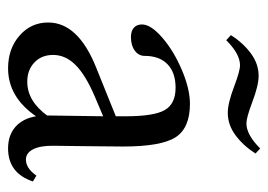

<svg xmlns="http://www.w3.org/2000/svg" viewBox="-116 -548 674 483"><g transform="rotate(90 221.5 -306.0)"><path d="M263.2 -541.5Q239.3 -541.5 196.8 -557.6Q158.2 -572.3 143.6 -572.3Q115.2 -572.3 80.6 -537.6L67.9 -549.3Q87.4 -580.1 113.8 -599.6Q140.1 -619.1 170.4 -619.1Q194.3 -619.1 236.8 -603Q275.4 -588.4 290 -588.4Q318.4 -588.4 353 -623L365.7 -611.3Q346.2 -580.6 319.8 -561Q293.5 -541.5 263.2 -541.5ZM151.4 11.2Q102.1 11.2 69.1 -17.6Q36.1 -46.4 36.1 -89.8Q36.1 -165 149.4 -210.4L272 -259.8V-285.2Q272 -356 256.3 -383.1Q240.7 -410.2 200.2 -410.2Q162.1 -410.2 141.1 -389.9Q120.1 -369.6 120.1 -332.5Q120.1 -317.4 106.9 -307.6Q93.8 -297.9 72.8 -297.9Q57.6 -297.9 49.3 -305.2Q41 -312.5 41 -325.7Q41 -348.1 74.5 -377Q107.9 -405.8 155.5 -426Q203.1 -446.3 240.7 -446.3Q301.8 -446.3 325 -409.9Q348.1 -373.5 348.1 -277.8Q348.1 -244.1 347.2 -183.1Q346.2 -122.1 346.2 -103Q345.7 -70.3 355 -52Q364.3 -33.7 380.9 -33.7Q402.8 -33.7 421.4 -60.1L436 -51.3Q415 11.2 353 11.2Q319.8 11.2 298.8 -7.1Q277.8 -25.4 272 -59.1Q223.6 11.2 151.4 11.2ZM117.7 -102.1Q117.7 -73.2 136.5 -55.2Q155.3 -37.1 185.1 -37.1Q233.4 -37.1 270 -86.9V-87.4Q270.5 -110.8 271 -157.7Q271.5 -204.6 272 -228L223.6 -207.5Q168.5 -184.1 143.1 -158.7Q117.7 -133.3 117.7 -102.1Z"/></g></svg>

Font: Elstob
Style: Regular
Weight: 400
Designer: Peter S. Baker
Version: Version 1.015